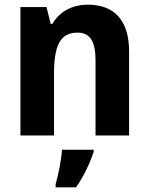

<svg xmlns="http://www.w3.org/2000/svg" viewBox="-20 -577 635 818"><path d="M355 -557C287 -557 234 -528 203 -475H196L178 -547H67V0H210V-259C210 -380 234 -438 311 -438C365 -438 387 -398 387 -320V0H530V-358C530 -493 464 -557 355 -557ZM379 71V61H244C242 101 228 171 217 208V221H304C337 174 362 120 379 71Z"/></svg>

Font: Noto Sans Khmer SemiCondensed
Style: Bold
Weight: 700
Width: 4
Designer: Danh Hong and the Monotype Design Team
Foundry: Monotype Imaging Inc.
Version: Version 2.004